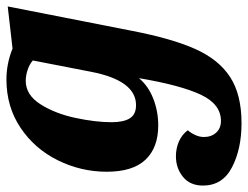

<svg xmlns="http://www.w3.org/2000/svg" viewBox="-118 -463 771 597"><g transform="rotate(-90 267.5 -164.5)"><path d="M183 201Q103 201 46 171.5Q-11 142 -11 81Q-11 41 16 19Q43 -3 80 -3Q105 -3 126.5 6.5Q148 16 161 34Q152 44 146 57.5Q140 71 140 84Q140 107 153.5 122Q167 137 190 137Q242 137 271.5 74.5Q301 12 323 -118Q299 -89 259.5 -73.5Q220 -58 176 -58Q107 -58 69.5 -97.5Q32 -137 32 -218Q32 -298 67.5 -370Q103 -442 168.5 -486Q234 -530 319 -530Q368 -530 415 -511L546 -526L470 -139Q446 -15 413.5 57.5Q381 130 326.5 165.5Q272 201 183 201ZM315 -470Q271 -470 242 -424.5Q213 -379 199.5 -316Q186 -253 186 -203Q186 -166 198 -146.5Q210 -127 239 -127Q316 -127 343 -268L378 -448Q365 -459 347.5 -464.5Q330 -470 315 -470Z"/></g></svg>

Font: Sansita
Style: Bold Italic
Weight: 700
Italic angle: -11°
Designer: Pablo Cosgaya
Foundry: Omnibus-Type
Version: Version 1.006